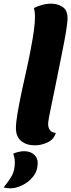

<svg xmlns="http://www.w3.org/2000/svg" viewBox="-68 -774 389 1049"><path d="M122 20Q77 20 48 -3.5Q19 -27 19 -74Q19 -104 28 -157Q37 -210 50.5 -273Q64 -336 78 -398.5Q92 -461 101 -511Q112 -568 117.5 -610Q123 -652 123 -681Q123 -696 121.5 -708.5Q120 -721 117 -730Q136 -740 161.5 -747Q187 -754 212 -754Q246 -754 273.5 -736.5Q301 -719 301 -674Q301 -659 296.5 -626.5Q292 -594 284 -551.5Q276 -509 267 -465Q247 -364 233.5 -298.5Q220 -233 212 -195Q204 -157 200.5 -137.5Q197 -118 196 -110Q195 -102 195 -96Q195 -77 205 -63Q215 -49 237 -48Q227 -13 193 3.5Q159 20 122 20ZM-12 255Q-21 255 -32 253.5Q-43 252 -48 249Q-20 216 -3.5 186.5Q13 157 13 114Q13 87 4 66Q12 61 30.5 56.5Q49 52 63 52Q97 52 117.5 70Q138 88 138 117Q138 159 113.5 190Q89 221 54 238Q19 255 -12 255Z"/></svg>

Font: Sansita Swashed
Style: Bold
Weight: 700
Designer: Pablo Cosgaya
Foundry: Omnibus-Type
Version: Version 1.003; ttfautohint (v1.8.3)